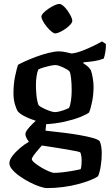

<svg xmlns="http://www.w3.org/2000/svg" viewBox="-20 -763 562 983"><path d="M222 200Q207 200 183 192Q159 184 132 170Q105 156 81.5 139.5Q58 123 43 105.5Q28 88 28 73Q28 56 43.5 35.5Q59 15 82.5 -5Q106 -25 128 -37Q122 -45 116 -56Q110 -67 110 -76Q110 -86 121 -100.5Q132 -115 147.5 -130Q163 -145 174 -153L218 -144L213 -94Q221 -93 249 -90Q277 -87 313.5 -82.5Q350 -78 387 -71.5Q424 -65 452 -57.5Q480 -50 490 -41Q496 -28 498.5 -11Q501 6 501 21Q501 52 496 85.5Q491 119 482 139Q469 149 442.5 159.5Q416 170 380.5 179.5Q345 189 303.5 194.5Q262 200 222 200ZM258 122Q275 122 301 119Q327 116 352.5 111.5Q378 107 393 103Q396 96 397 82Q398 68 398 59Q398 46 396 34.5Q394 23 391 17Q389 15 370 11Q351 7 324 2.5Q297 -2 269 -6.5Q241 -11 220.5 -14Q200 -17 194 -18Q183 -5 171 9Q159 23 151 34.5Q143 46 143 52Q143 59 157.5 71Q172 83 191.5 94.5Q211 106 229.5 114Q248 122 258 122ZM213 -127Q182 -138 157.5 -146.5Q133 -155 116.5 -162.5Q100 -170 89 -177.5Q78 -185 72 -192Q64 -203 56.5 -228.5Q49 -254 49 -285Q49 -333 57 -371Q65 -409 72 -431Q82 -437 107 -448.5Q132 -460 164 -472Q196 -484 228 -492Q260 -500 283 -500Q297 -500 316.5 -496Q336 -492 347 -489Q372 -492 402 -503.5Q432 -515 459.5 -528.5Q487 -542 502 -551L522 -538Q523 -519 519.5 -497.5Q516 -476 511 -463Q488 -454 461.5 -450Q435 -446 407 -444V-439Q415 -434 425.5 -426Q436 -418 445 -404Q451 -388 455 -363.5Q459 -339 459 -319Q459 -280 452 -244.5Q445 -209 436 -187Q423 -177 391 -164Q359 -151 313 -140.5Q267 -130 213 -127ZM261 -189Q270 -189 284.5 -192.5Q299 -196 313 -201.5Q327 -207 333 -210Q340 -223 343.5 -248.5Q347 -274 347 -300Q347 -333 344 -361Q341 -389 336 -397Q333 -402 318.5 -410Q304 -418 288.5 -424Q273 -430 265 -430Q254 -430 237.5 -426.5Q221 -423 204 -418Q187 -413 176 -407Q171 -396 167.5 -374.5Q164 -353 164 -328Q164 -304 166 -281.5Q168 -259 171.5 -244Q175 -229 178 -224Q184 -218 199.5 -210Q215 -202 233 -195.5Q251 -189 261 -189ZM262 -592Q255 -592 243 -602Q231 -612 219.5 -626Q208 -640 200 -654.5Q192 -669 192 -678Q192 -686 202.5 -697Q213 -708 228.5 -718.5Q244 -729 259.5 -736Q275 -743 283 -743Q292 -743 303.5 -733.5Q315 -724 325.5 -709Q336 -694 343 -680Q350 -666 350 -656Q350 -648 340 -637Q330 -626 316 -616Q302 -606 287 -599Q272 -592 262 -592Z"/></svg>

Font: Texturina 12pt SemiBold
Style: Regular
Weight: 600
Designer: Guillermo Torres Carreño
Foundry: Omnibus-Type
Version: Version 1.002